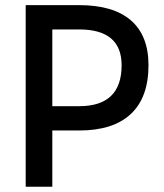

<svg xmlns="http://www.w3.org/2000/svg" viewBox="-20 -713 626 733"><path d="M78.1 0V-693.4H282.2Q412.6 -693.4 479.7 -635.3Q546.9 -577.1 546.9 -463.9Q546.9 -341.3 479.7 -278.1Q412.6 -214.8 282.2 -214.8H179.7V0ZM179.7 -307.6H282.2Q444.3 -307.6 444.3 -463.9Q444.3 -600.6 282.2 -600.6H179.7Z"/></svg>

Font: CaskaydiaMono NF
Style: Regular
Weight: 400
Designer: Aaron Bell
Foundry: Saja Typeworks
Version: Version 2111.001; ttfautohint (v1.8.4);Nerd Fonts 3.1.1